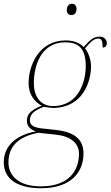

<svg xmlns="http://www.w3.org/2000/svg" viewBox="-61 -761 588 1021"><path d="M319 -681C333 -681 346 -690 346 -714C346 -731 336 -741 321 -741C305 -741 294 -727 294 -707C294 -690 305 -681 319 -681ZM157 240C324 240 383 148 383 55C383 -19 336 -59 236 -70L162 -78C119 -83 98 -94 98 -121C98 -152 117 -173 173 -193C181 -191 210 -187 220 -187C378 -187 423 -326 423 -407C423 -453 404 -487 391 -504C423 -540 438 -556 463 -556C479 -556 485 -543 485 -508C499 -508 507 -517 507 -531C507 -551 492 -566 470 -566C434 -566 419 -549 384 -511C363 -532 333 -546 288 -546C145 -546 91 -411 91 -319C91 -258 123 -219 161 -199C93 -173 82 -145 82 -119C82 -94 95 -74 130 -62C40 -47 -41 5 -41 102C-41 196 39 240 157 240ZM220 -197C162 -197 119 -239 119 -319C119 -410 156 -536 286 -536C350 -536 395 -511 395 -409C395 -334 362 -197 220 -197ZM156 230C37 230 -16 172 -16 103C-16 24 28 -33 143 -55L236 -45C312 -37 359 -1 359 56C359 146 306 230 156 230Z"/></svg>

Font: Noto Serif Display Thin
Style: Italic
Weight: 100
Italic angle: -12°
Designer: Monotype Design Team
Foundry: Monotype Imaging Inc.
Version: Version 2.009